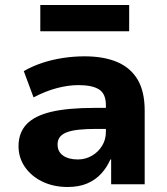

<svg xmlns="http://www.w3.org/2000/svg" viewBox="-20 -736 667 767"><path d="M250 11Q194 11 149.5 -10.5Q105 -32 79.5 -69Q54 -106 54 -152Q54 -205 85.5 -239Q117 -273 183.5 -289Q250 -305 357 -305H423V-221H364Q325 -221 296 -218Q267 -215 248 -208Q229 -201 219.5 -189Q210 -177 210 -159Q210 -130 232 -114.5Q254 -99 291 -99Q321 -99 346.5 -113.5Q372 -128 387.5 -153Q403 -178 403 -209V-316Q403 -361 376 -378.5Q349 -396 293 -396Q254 -396 209 -384.5Q164 -373 114 -347L75 -452Q110 -472 149.5 -485Q189 -498 232 -504.5Q275 -511 318 -511Q394 -511 447.5 -488.5Q501 -466 529.5 -418.5Q558 -371 558 -294V0H424V-99H421Q407 -67 384 -42Q361 -17 328 -3Q295 11 250 11ZM141 -611V-716H496V-611Z"/></svg>

Font: Nunito Sans 8pt ExtraBold
Style: Regular
Weight: 800
Version: Version 3.101;gftools[0.9.27]